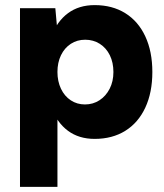

<svg xmlns="http://www.w3.org/2000/svg" viewBox="-20 -532 644 752"><path d="M58.3 -500H196.7L205 -408V200H58.3ZM159.2 -250Q159.2 -331.1 181.3 -389.8Q203.4 -448.6 246.3 -480.3Q289.1 -512 350.7 -512Q420 -512 470.8 -480.3Q521.6 -448.6 549.1 -389.5Q576.7 -330.3 576.7 -250Q576.7 -169.7 549.1 -110.5Q521.6 -51.4 470.8 -19.7Q420 12 350.7 12Q289.1 12 246.3 -19.7Q203.4 -51.4 181.3 -110.2Q159.2 -168.9 159.2 -250ZM424.2 -250Q424.2 -286.9 410.2 -315.6Q396.1 -344.3 370.8 -360.4Q345.5 -376.4 313.7 -376.4Q282.1 -376.4 257.4 -360.4Q232.7 -344.3 218.8 -315.6Q205 -286.9 205 -250.2Q205 -213.5 218.8 -184.4Q232.6 -155.3 257.2 -139.1Q281.8 -122.9 312.7 -122.9Q344.4 -122.9 369.6 -139.3Q394.8 -155.7 409.5 -184.4Q424.2 -213.1 424.2 -250Z"/></svg>

Font: Oak Sans Light
Style: Regular
Weight: 400
Designer: Erik Kennedy, Walven
Foundry: Erik Kennedy, Walven
Version: Version 1.100;Glyphs 3.1.2 (3151)